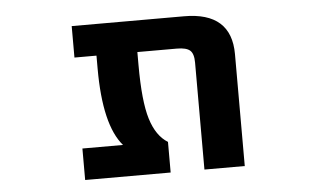

<svg xmlns="http://www.w3.org/2000/svg" viewBox="-43 -587 1085 653"><g transform="rotate(-5 500.0 -260.5)"><path d="M767.6 2H629.9V-363.3Q629.9 -393.6 617.2 -404.8Q604.5 -416 572.3 -416H437.5V-372.1Q437.5 -248 456.1 -187.5Q474.6 -127 514.6 -102.5V2H222.7V-105.5H361.3Q297.9 -178.7 297.9 -372.1V-416H222.7V-523.4H606.4Q767.6 -523.4 767.6 -379.9Z"/></g></svg>

Font: Gen Shin Gothic Monospace Bold
Style: Bold
Weight: 700
Designer: [Source Han Sans]
Ryoko NISHIZUKA  (kana & ideographs); Paul D. Hunt (Latin, Greek & Cyrillic); Wenlong ZHANG  (bopomofo
Version: Version 1.002.20150607